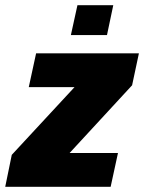

<svg xmlns="http://www.w3.org/2000/svg" viewBox="-39 -714 551 734"><path d="M-19 0 6 -122 246 -381H71L99 -510H492L466 -388L227 -129H412L384 0ZM232 -580 257 -694H394L370 -580Z"/></svg>

Font: Saira Semi Condensed ExtraBold
Style: Italic
Weight: 800
Width: 4
Italic angle: -12°
Designer: Hector Gatti with collaboration of the Omnibus-Type team
Foundry: Omnibus-Type
Version: Version 1.001; ttfautohint (v1.8)